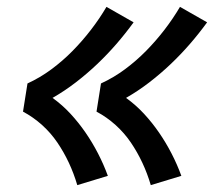

<svg xmlns="http://www.w3.org/2000/svg" viewBox="-20 -624 640 559"><path d="M419 -85Q409 -119 394.5 -150Q380 -181 361 -209Q342 -237 316.5 -260Q291 -283 261 -299L274 -381Q311 -398 344 -422.5Q377 -447 405.5 -476Q434 -505 459 -537.5Q484 -570 504 -604L583 -559Q559 -526 532.5 -495.5Q506 -465 476.5 -437Q447 -409 414.5 -384Q382 -359 347 -339Q376 -318 399.5 -292.5Q423 -267 443 -238Q463 -209 479.5 -177Q496 -145 508 -112ZM205 -85Q195 -119 180.5 -150Q166 -181 147 -209Q128 -237 102.5 -260Q77 -283 47 -299L60 -381Q97 -398 130 -422.5Q163 -447 191.5 -476Q220 -505 245 -537.5Q270 -570 290 -604L369 -559Q345 -526 318.5 -495.5Q292 -465 262.5 -437Q233 -409 200.5 -384Q168 -359 133 -339Q162 -318 185.5 -292.5Q209 -267 229 -238Q249 -209 265.5 -177Q282 -145 294 -112Z"/></svg>

Font: Iosevka SS04 Md Ex Obl
Style: Regular
Weight: 500
Width: 7
Italic angle: -9°
Monospace: yes
Designer: Belleve Invis
Foundry: Belleve Invis
Version: Version 19.0.0; ttfautohint (v1.8.4)